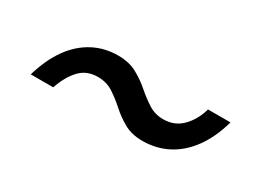

<svg xmlns="http://www.w3.org/2000/svg" viewBox="-28 -532 556 422"><g transform="rotate(30 250.0 -321.0)"><path d="M329 -253Q302 -253 282.5 -264Q263 -275 247 -289.5Q231 -304 214 -315Q197 -326 175 -326Q147 -326 129.5 -307.5Q112 -289 101 -257H44Q57 -301 78 -330Q99 -359 127.5 -374Q156 -389 190 -389Q218 -389 238 -378Q258 -367 274 -353Q290 -339 307 -328Q324 -317 345 -317Q374 -317 393 -336.5Q412 -356 420 -385H477Q465 -342 443.5 -312.5Q422 -283 393 -268Q364 -253 329 -253Z"/></g></svg>

Font: DM Sans 9pt Light
Style: Italic
Weight: 300
Italic angle: -10°
Version: Version 4.004;gftools[0.9.30]